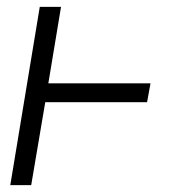

<svg xmlns="http://www.w3.org/2000/svg" viewBox="-20 -540 540 560"><path d="M10 0 96 -520H158L121 -297H419L409 -242H112L71 0Z"/></svg>

Font: Iosevka SS04 Light
Style: Italic
Weight: 300
Italic angle: -9°
Monospace: yes
Designer: Belleve Invis
Foundry: Belleve Invis
Version: Version 19.0.0; ttfautohint (v1.8.4)